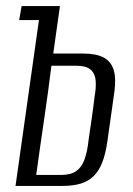

<svg xmlns="http://www.w3.org/2000/svg" viewBox="-20 -611 436 631"><path d="M31 0 108 -545H43L51 -591H177L155 -435H254Q296 -435 320.5 -422Q345 -409 353.5 -381.5Q362 -354 356 -310L333 -147Q327 -105 316 -77Q305 -49 287.5 -32Q270 -15 245 -7.5Q220 0 186 0ZM99 -36H180Q213 -36 231 -49Q249 -62 258 -87.5Q267 -113 271 -150Q276 -184 281.5 -222Q287 -260 291 -295Q296 -322 294.5 -345Q293 -368 278.5 -381.5Q264 -395 229 -395H149Q138 -306 124.5 -215Q111 -124 99 -36Z"/></svg>

Font: Alumni Sans
Style: Italic
Weight: 400
Italic angle: -8°
Version: Version 1.016